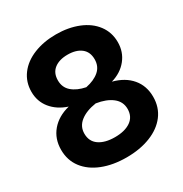

<svg xmlns="http://www.w3.org/2000/svg" viewBox="-169 -849 939 986"><g transform="rotate(-30 300.0 -356.5)"><path d="M573 -194Q573 -132 538.5 -86.5Q504 -41 442 -16.5Q380 8 300 8Q220 8 158 -16.5Q96 -41 61.5 -86.5Q27 -132 27 -194Q27 -259 65.5 -304.5Q104 -350 172 -367Q112 -387 78 -429Q44 -471 44 -528Q44 -586 77 -630Q110 -674 168.5 -697.5Q227 -721 300 -721Q373 -721 431.5 -697.5Q490 -674 523 -630Q556 -586 556 -528Q556 -470 521.5 -427Q487 -384 428 -367Q497 -349 535 -304Q573 -259 573 -194ZM191 -511Q191 -469 220.5 -443.5Q250 -418 300 -408Q350 -418 379.5 -443.5Q409 -469 409 -511Q409 -555 379.5 -578Q350 -601 300 -601Q250 -601 220.5 -578Q191 -555 191 -511ZM428 -206Q428 -249 393.5 -276Q359 -303 300 -312Q241 -303 206.5 -276Q172 -249 172 -206Q172 -160 206.5 -136Q241 -112 300 -112Q359 -112 393.5 -136Q428 -160 428 -206Z"/></g></svg>

Font: Muli ExtraBold
Style: Regular
Weight: 800
Designer: Vernon Adams
Foundry: Vernon Adams
Version: Version 2.000